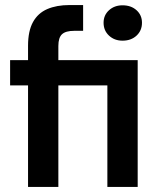

<svg xmlns="http://www.w3.org/2000/svg" viewBox="-20 -740 637 760"><path d="M91 0V-402H20V-502H91V-559Q91 -617 110.5 -652.5Q130 -688 167 -704Q204 -720 255 -720H309V-618H274Q240 -618 225.5 -604.5Q211 -591 211 -558V-502H525V0H405V-402H211V0ZM465 -579Q433 -579 411.5 -599Q390 -619 390 -650Q390 -680 411.5 -699.5Q433 -719 465 -719Q499 -719 520.5 -699.5Q542 -680 542 -650Q542 -619 520.5 -599Q499 -579 465 -579Z"/></svg>

Font: DM Sans 16pt SemiBold
Style: Regular
Weight: 600
Version: Version 4.004;gftools[0.9.30]